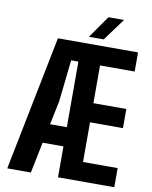

<svg xmlns="http://www.w3.org/2000/svg" viewBox="-102 -1047 887 1122"><g transform="rotate(10 341.0 -486.0)"><path d="M20 0 179.5 -800H655V-686.5H449.5V-462.5H645V-349H449.5V-113.5H655V0H321V-183.5H197.5L160 0ZM221.5 -297.5H321V-686.5H278L251 -440ZM356.5 -840 449 -972.5H541.5L444 -840Z"/></g></svg>

Font: Big Shoulders
Style: Bold
Weight: 700
Designer: Patric King
Foundry: XO Type Co
Version: Version 2.002